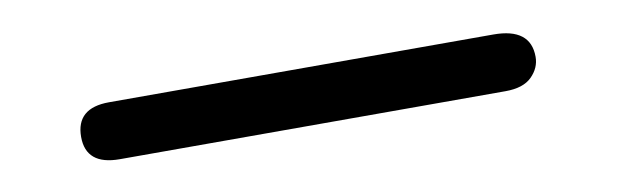

<svg xmlns="http://www.w3.org/2000/svg" viewBox="-24 131 892 275"><g transform="rotate(-10 422.0 268.5)"><path d="M87 269Q87 227 135 227H694Q748 227 748 269Q748 285 735.5 297.5Q723 310 697 310H136Q87 310 87 269Z"/></g></svg>

Font: Coval
Style: Bold
Weight: 700
Foundry: Context Ltd
Version: Version 001.000